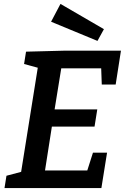

<svg xmlns="http://www.w3.org/2000/svg" viewBox="-20 -961 639 981"><path d="M455 -181H527L498 0H3L13 -63L88 -83L173 -615L103 -634L113 -697L305 -702H598L571 -529H500L497 -612H293L259 -402H477L463 -314H245L210 -90H426ZM478 -752 241 -850 289 -941 511 -812Z"/></svg>

Font: Bitter SemiBold
Style: Italic
Weight: 600
Italic angle: -9°
Designer: Sol Matas, and Bitter project Authors
Foundry: Sol Matas
Version: Version 2.001